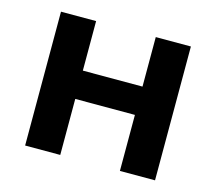

<svg xmlns="http://www.w3.org/2000/svg" viewBox="-79 -600 784 697"><g transform="rotate(15 313.0 -251.5)"><path d="M425.2 0V-503H557.2V0ZM69 0V-503H201V0ZM131.3 -210.5V-316.9H501.6V-210.5Z"/></g></svg>

Font: Wix Madefor Display
Style: Regular
Weight: 400
Designer: Dalton Maag Ltd
Foundry: Dalton Maag Ltd
Version: Version 3.100